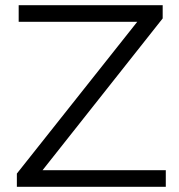

<svg xmlns="http://www.w3.org/2000/svg" viewBox="-20 -720 691 740"><path d="M144 -64 607 -649V-700H52V-636H509L45 -51V0H619V-64Z"/></svg>

Font: Malon Grotesk
Style: Regular
Weight: 400
Designer: Julieta Ulanovsky
Foundry: Julieta Ulanovsky
Version: Version 7.200